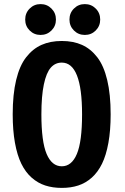

<svg xmlns="http://www.w3.org/2000/svg" viewBox="-20 -906 610 937"><path d="M103 -810.5Q103 -842.5 124.8 -864.2Q146.5 -886 178 -886Q209.5 -886 231.2 -864.2Q253 -842.5 253 -810.5Q253 -779 231.2 -757.2Q209.5 -735.5 178 -735.5Q146.5 -735.5 124.8 -757.2Q103 -779 103 -810.5ZM319 -810.5Q319 -842.5 340.8 -864.2Q362.5 -886 394 -886Q425.5 -886 447.2 -864.2Q469 -842.5 469 -810.5Q469 -779 447.2 -757.2Q425.5 -735.5 394 -735.5Q362.5 -735.5 340.8 -757.2Q319 -779 319 -810.5ZM42 -348Q42 -445.5 58.8 -515.5Q75.5 -585.5 107.8 -626.8Q140 -668 182.8 -687Q225.5 -706 281.5 -706Q337.5 -706 380 -687Q422.5 -668 454.5 -626.8Q486.5 -585.5 503.2 -515.5Q520 -445.5 520 -348Q520 -269.5 509 -208.8Q498 -148 477.8 -106.8Q457.5 -65.5 427.8 -39Q398 -12.5 362 -0.8Q326 11 281.5 11Q237 11 200.8 -0.8Q164.5 -12.5 134.5 -39Q104.5 -65.5 84.2 -106.8Q64 -148 53 -208.8Q42 -269.5 42 -348ZM380.5 -348Q380.5 -600.5 281.5 -600.5Q249.5 -600.5 227.8 -575.8Q206 -551 194 -494Q182 -437 182 -348Q182 -215 207.5 -154.8Q233 -94.5 281.5 -94.5Q330 -94.5 355.2 -154.8Q380.5 -215 380.5 -348Z"/></svg>

Font: League Mono Narrow SemiBold
Style: Regular
Weight: 600
Width: 3
Designer: Tyler Finck
Foundry: The League of Moveable Type / Tyler Finck
Version: Version 2.210